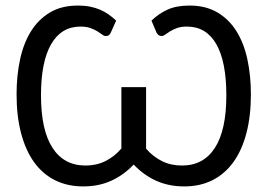

<svg xmlns="http://www.w3.org/2000/svg" viewBox="-20 -668 968 695"><path d="M528.3 -593.3Q553.2 -617.7 585.7 -632.8Q618.2 -647.9 666 -647.9Q725.1 -647.9 767.3 -622.8Q809.6 -597.7 836.4 -554.2Q863.3 -510.7 875.7 -452.1Q888.2 -393.6 888.2 -326.7Q888.2 -247.6 871.8 -185.5Q855.5 -123.5 824.5 -80.8Q793.5 -38.1 748.8 -15.6Q704.1 6.8 647 6.8Q590.8 6.8 545.4 -13.7Q500 -34.2 463.9 -72.3Q427.7 -34.2 382.6 -13.7Q337.4 6.8 281.2 6.8Q224.1 6.8 179.2 -15.6Q134.3 -38.1 103.5 -80.8Q72.8 -123.5 56.4 -185.5Q40 -247.6 40 -326.7Q40 -393.6 52.5 -452.1Q64.9 -510.7 91.8 -554.2Q118.7 -597.7 160.6 -622.8Q202.6 -647.9 262.2 -647.9Q286.1 -647.9 305.9 -644Q325.7 -640.1 342.5 -632.8Q359.4 -625.5 373.5 -615.5Q387.7 -605.5 400.4 -593.3L380.9 -549.8Q377 -542 372.8 -539.8Q368.7 -537.6 362.3 -537.6Q356.4 -537.6 349.6 -543Q342.8 -548.3 332.5 -554.7Q322.3 -561 307.4 -566.4Q292.5 -571.8 271.5 -571.8Q202.1 -571.8 165.3 -508.3Q128.4 -444.8 128.4 -322.8Q128.4 -197.3 169.9 -133.1Q211.4 -68.8 289.6 -68.8Q329.6 -68.8 361.8 -85Q394 -101.1 419.4 -130.4V-352.5H508.8V-129.9Q533.7 -101.1 565.9 -85Q598.1 -68.8 638.7 -68.8Q716.8 -68.8 758.1 -133.1Q799.3 -197.3 799.3 -322.8Q799.3 -444.8 762.9 -508.3Q726.6 -571.8 656.7 -571.8Q635.3 -571.8 620.6 -566.4Q606 -561 595.7 -554.7Q585.4 -548.3 578.4 -543Q571.3 -537.6 565.4 -537.6Q559.6 -537.6 555.4 -540Q551.3 -542.5 546.9 -549.3Z"/></svg>

Font: Carlito
Style: Regular
Weight: 400
Designer: Lukasz Dziedzic
Foundry: tyPoland Lukasz Dziedzic
Version: Version 1.103; Beta1; all basic design good, some composites